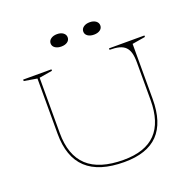

<svg xmlns="http://www.w3.org/2000/svg" viewBox="-156 -1066 1243 1238"><g transform="rotate(-20 466.0 -447.0)"><path d="M491 15Q318 15 232.5 -64.5Q147 -144 147 -304V-683L58 -698V-708H252V-698L162 -683V-304Q162 -151 243.5 -75.5Q325 0 491 0Q639 0 712 -75.5Q785 -151 785 -304V-562Q785 -600 778 -626Q771 -652 755 -668Q739 -684 712.5 -691Q686 -698 647 -698V-708H890V-698L800 -683V-304Q800 -144 723.5 -64.5Q647 15 491 15ZM587 -909Q613 -909 629 -897Q645 -885 645 -866Q645 -847 629 -835.5Q613 -824 587 -824Q561 -824 544.5 -835.5Q528 -847 528 -866Q528 -885 544.5 -897Q561 -909 587 -909ZM363 -909Q389 -909 405 -897Q421 -885 421 -866Q421 -847 405 -835.5Q389 -824 363 -824Q337 -824 320.5 -835.5Q304 -847 304 -866Q304 -885 320.5 -897Q337 -909 363 -909Z"/></g></svg>

Font: Kalnia SemiExpanded Thin
Style: Regular
Weight: 250
Width: 6
Designer: Frida Medrano
Foundry: Frida Medrano
Version: Version 1.105